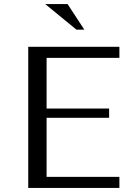

<svg xmlns="http://www.w3.org/2000/svg" viewBox="-20 -932 642 952"><path d="M120 -700H572V-645H211V-394H521V-348H211V-55H572V0H120ZM315 -912 398 -785H359L204 -912Z"/></svg>

Font: Tenor Sans
Style: Regular
Weight: 400
Designer: Denis Masharov
Foundry: Denis Masharov
Version: Version 1.1